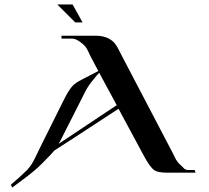

<svg xmlns="http://www.w3.org/2000/svg" viewBox="-20 -778 941 865"><path d="M352 -677H319L238 -758H307ZM506 -304 427 -450Q414 -437 407 -427Q378 -394 363 -363L250 -140Q249 -139 247 -135.5Q245 -132 244 -130Q261 -141 288 -159Q315 -177 372.5 -215.5Q430 -254 468 -279ZM423 -458 388 -524Q385 -530 379 -543Q373 -556 368 -563.5Q363 -571 354 -579Q325 -604 305 -604H257V-617H414Q445 -617 471 -604Q478 -600 484.5 -595Q491 -590 494.5 -586Q498 -582 503 -574.5Q508 -567 510 -563.5Q512 -560 517 -549.5Q522 -539 524 -536L758 -89Q761 -83 765.5 -73.5Q770 -64 773 -59Q776 -54 781 -47.5Q786 -41 793 -35Q796 -33 801.5 -27Q807 -21 809.5 -18.5Q812 -16 817.5 -14Q823 -12 829 -12H857L861 0H736Q693 0 677 -10Q656 -23 626 -80L514 -288L442 -241Q370 -194 298 -147L225 -100Q216 -88 170 -42Q140 -11 86 29L35 67L29 54L67 21Q99 -9 102 -12Q110 -21 116.5 -29.5Q123 -38 128.5 -48.5Q134 -59 137.5 -65.5Q141 -72 147.5 -86Q154 -100 157 -106L267 -327Q291 -375 308 -392Q315 -399 323 -404.5Q331 -410 336.5 -413Q342 -416 352.5 -421.5Q363 -427 369 -430Z"/></svg>

Font: Roman Uncial Modern
Style: Medium
Weight: 500
Version: Version 001.000